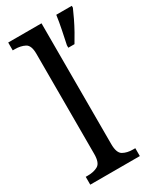

<svg xmlns="http://www.w3.org/2000/svg" viewBox="-194 -824 739 889"><g transform="rotate(-30 176.0 -380.0)"><path d="M12 0V-42H24Q56 -42 77.5 -54.5Q99 -67 99 -114V-650Q99 -695 76.5 -706.5Q54 -718 24 -718H12V-760H190V-114Q190 -67 211.5 -54.5Q233 -42 265 -42H277V0ZM241 -613Q248 -646 256 -685Q264 -724 269 -760H352V-750Q343 -729 330 -702Q317 -675 302 -648Q287 -621 274 -600H241Z"/></g></svg>

Font: Noto Serif Tamil SemiCondensed
Style: Italic
Weight: 400
Width: 4
Italic angle: -12°
Designer: Indian Type Foundry, Tom Grace, and the Monotype Design Team
Foundry: Monotype Imaging Inc.
Version: Version 2.003; ttfautohint (v1.8.4.7-5d5b)